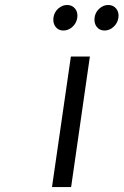

<svg xmlns="http://www.w3.org/2000/svg" viewBox="-20 -755 499 775"><path d="M189.9 0 266.1 -526.9H342.8L267.1 0ZM195.8 -684.1Q198.7 -705.6 214.8 -720.2Q231 -734.9 251 -734.9Q271 -734.9 283 -720.2Q294.9 -705.6 292 -684.1Q289.1 -662.1 272.7 -647Q256.3 -631.8 235.8 -631.8Q215.8 -631.8 204.3 -646.7Q192.9 -661.6 195.8 -684.1ZM361.8 -684.1Q364.7 -705.6 380.9 -720.2Q397 -734.9 417 -734.9Q437 -734.9 449 -720.2Q460.9 -705.6 458 -684.1Q455.1 -662.1 438.7 -647Q422.4 -631.8 401.9 -631.8Q381.8 -631.8 370.4 -646.7Q358.9 -661.6 361.8 -684.1Z"/></svg>

Font: Trueno Light
Style: Italic
Weight: 300
Designer: Julieta Ulanovsky
Foundry: Julieta Ulanovsky
Version: Version 3.001b | FøM Fix